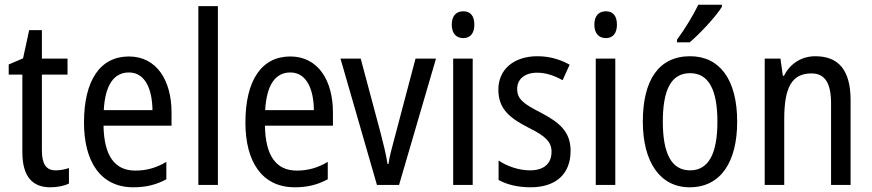

<svg xmlns="http://www.w3.org/2000/svg" viewBox="-20 -786 3704 816"><path d="M217 -62C175 -62 158 -90 158 -148V-469H267V-537H158V-658H104L78 -538L17 -512V-469H75V-140C75 -34 119 10 194 10C224 10 253 4 273 -6V-72C257 -66 236 -62 217 -62Z M528 -546C406 -546 337 -445 337 -265C337 -102 405 10 547 10C601 10 644 -1 687 -24V-98C643 -72 602 -61 555 -61C467 -61 422 -125 420 -252H709V-308C709 -444 646 -546 528 -546ZM528 -478C597 -478 627 -407 628 -318H421C427 -425 464 -478 528 -478Z M906 0V-760H823V0Z M1214 -546C1092 -546 1023 -445 1023 -265C1023 -102 1091 10 1233 10C1287 10 1330 -1 1373 -24V-98C1329 -72 1288 -61 1241 -61C1153 -61 1108 -125 1106 -252H1395V-308C1395 -444 1332 -546 1214 -546ZM1214 -478C1283 -478 1313 -407 1314 -318H1107C1113 -425 1150 -478 1214 -478Z M1582 0H1676L1833 -537H1746L1658 -204C1646 -160 1634 -115 1631 -89H1627C1621 -129 1609 -177 1598 -219L1513 -537H1427Z M1949 -738C1919 -738 1900 -719 1900 -681C1900 -644 1919 -624 1949 -624C1978 -624 1996 -644 1996 -681C1996 -719 1979 -738 1949 -738ZM1989 -537H1906V0H1989Z M2405 -145C2405 -228 2356 -266 2279 -307C2204 -345 2178 -365 2178 -408C2178 -450 2210 -477 2263 -477C2301 -477 2338 -464 2371 -445L2401 -511C2360 -534 2315 -547 2264 -547C2165 -547 2098 -492 2098 -405C2098 -321 2149 -283 2227 -243C2300 -207 2324 -182 2324 -141C2324 -92 2293 -62 2233 -62C2183 -62 2132 -81 2099 -104V-21C2132 -3 2177 10 2235 10C2341 10 2405 -45 2405 -145Z M2555 -738C2525 -738 2506 -719 2506 -681C2506 -644 2525 -624 2555 -624C2584 -624 2602 -644 2602 -681C2602 -719 2585 -738 2555 -738ZM2595 -537H2512V0H2595Z M3048 -757V-766H2948C2926 -721 2893 -666 2857 -617V-606H2911C2954 -642 3023 -716 3048 -757ZM3113 -269C3113 -450 3037 -547 2913 -547C2780 -547 2712 -446 2712 -269C2712 -98 2785 10 2911 10C3044 10 3113 -99 3113 -269ZM2797 -269C2797 -404 2832 -475 2913 -475C2992 -475 3029 -404 3029 -269C3029 -134 2992 -62 2913 -62C2833 -62 2797 -135 2797 -269Z M3445 -547C3389 -547 3339 -518 3312 -464H3307L3297 -537H3230V0H3313V-279C3313 -413 3344 -474 3429 -474C3487 -474 3512 -431 3512 -347V0H3595V-360C3595 -488 3544 -547 3445 -547Z"/></svg>

Font: Noto Sans Telugu Condensed
Style: Regular
Weight: 400
Width: 3
Designer: Jelle Bosma - Monotype Design Team
Foundry: Monotype Imaging Inc.
Version: Version 2.005